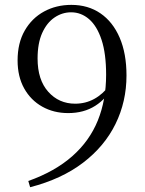

<svg xmlns="http://www.w3.org/2000/svg" viewBox="-20 -763 602 799"><path d="M105.4 16.1 97.8 -9.8Q208.6 -49.4 280.6 -112.8Q352.5 -176.3 387.1 -261.6Q421.6 -346.9 421.6 -452Q421.6 -539.9 402.6 -597.4Q383.6 -654.9 350.5 -683.4Q317.4 -711.8 276.1 -711.8Q238.7 -711.8 206.8 -690.1Q174.9 -668.5 155.6 -625.8Q136.4 -583 136.4 -519.6Q136.4 -430.7 180.8 -381.1Q225.1 -331.5 292.8 -331.5Q335.7 -331.5 371.7 -351.1Q407.7 -370.6 436.8 -409.2L456.7 -404.4H448.8Q424.1 -353 376.4 -322.7Q328.8 -292.4 263.8 -292.4Q203.5 -292.4 155.8 -319.2Q108.1 -345.9 80.6 -395.1Q53.2 -444.2 53.2 -511.8Q53.2 -583.9 82.9 -635.7Q112.6 -687.5 163.3 -715.1Q214 -742.7 276.9 -742.7Q346.7 -742.7 398.1 -707.4Q449.5 -672.2 478 -606.2Q506.4 -540.3 506.4 -448.9Q506.4 -340.2 460.6 -247Q414.7 -153.7 325.6 -85.8Q236.5 -17.8 105.4 16.1Z"/></svg>

Font: Noto Serif JP
Style: Regular
Weight: 200
Designer: Ryoko NISHIZUKA 西塚涼子 (kana & ideographs); Frank Grießhammer (Latin, Greek & Cyrillic); Wenlong ZHANG 张文龙 (bopomofo); San
Foundry: Adobe
Version: Version 2.001;hotconv 1.1.0;makeotfexe 2.6.0